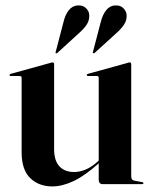

<svg xmlns="http://www.w3.org/2000/svg" viewBox="-20 -677 560 706"><path d="M343 -15.5V-80.5V-83V-391Q343 -394 341.5 -395.8Q340 -397.5 336 -397.5H304Q301.5 -397.5 300.2 -398.8Q299 -400 299 -401Q299 -403 300.2 -404Q301.5 -405 303.5 -405.5L446.5 -445Q451 -446.5 453 -447Q455 -447.5 457 -447.5Q460 -447.5 461.2 -445.5Q462.5 -443.5 462.5 -441V-28.5Q462.5 -21.5 465.5 -17.5Q468.5 -13.5 475 -12.5L502 -7.5Q505 -7 506.2 -6Q507.5 -5 507.5 -3.5Q507.5 -2 506.2 -1Q505 0 503 0H357Q350.5 0 346.8 -4Q343 -8 343 -15.5ZM59.5 -117.5V-391Q59.5 -394 57.8 -395.8Q56 -397.5 52 -397.5H19.5Q17.5 -397.5 16.2 -398.8Q15 -400 15 -401Q15 -403 16.2 -404Q17.5 -405 19.5 -405.5L162.5 -445Q167.5 -446.5 169.2 -447Q171 -447.5 173 -447.5Q176 -447.5 177.5 -445.5Q179 -443.5 179 -441V-129.5Q179 -85.5 198.8 -65Q218.5 -44.5 252 -44.5Q273 -44.5 294.8 -53.5Q316.5 -62.5 338 -82L355 -97.5L360.5 -92L342.5 -76Q290.5 -29.5 249.2 -10.5Q208 8.5 172.5 8.5Q123 8.5 91.2 -22Q59.5 -52.5 59.5 -117.5ZM213.5 -596Q220 -623.5 233 -639.5Q246 -655.5 264.5 -657Q284.5 -658.5 295.8 -647.5Q307 -636.5 308 -623.5Q309.5 -603 299.2 -587.2Q289 -571.5 273.5 -558L191 -482.5Q189 -481.5 187.8 -481Q186.5 -480.5 185 -481.5Q184 -482.5 184.2 -483.8Q184.5 -485 185 -487ZM350.5 -596Q357.5 -623.5 370.5 -639.5Q383.5 -655.5 401.5 -657Q422 -658.5 433 -647.5Q444 -636.5 445.5 -623.5Q447 -603 436.5 -587.2Q426 -571.5 411 -558L328 -482.5Q326.5 -481.5 325 -481.2Q323.5 -481 322.5 -481.5Q321 -482.5 321.2 -484Q321.5 -485.5 322 -487Z"/></svg>

Font: Fraunces 120pt SemiBold
Style: Regular
Weight: 600
Version: Version 1.000;[b76b70a41]